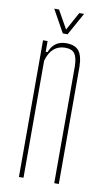

<svg xmlns="http://www.w3.org/2000/svg" viewBox="-85 -786 468 830"><g transform="rotate(10 148.5 -371.5)"><path d="M60 0V-600H80V-553H88Q108 -605 161 -605Q200 -605 217 -584Q234 -563 235 -514V0H215V-514Q214 -552 202 -568.5Q190 -585 161 -585Q100 -585 80 -514V0ZM84 -743H105L150 -663L194 -743H215L160 -644H139Z"/></g></svg>

Font: Big Shoulders Display Thin
Style: Regular
Weight: 100
Designer: Patric King
Foundry: XO Type Co
Version: Version 1.000; ttfautohint (v1.8.2)